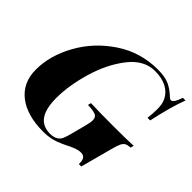

<svg xmlns="http://www.w3.org/2000/svg" viewBox="-174 -919 1129 1129"><g transform="rotate(45 390.5 -354.0)"><path d="M408 -20Q422 -30 429 -46Q436 -62 446 -100L469 -188Q478 -221 478 -240Q478 -265 460 -273.5Q442 -282 394 -284L399 -304Q467 -301 589 -301Q700 -301 754 -304L749 -284Q725 -282 713.5 -276Q702 -270 693.5 -253.5Q685 -237 675 -198L622 0H602Q603 -31 593 -44Q583 -57 563 -57Q544 -57 523.5 -49.5Q503 -42 473 -27Q467 -24 461 -21Q455 -18 448 -15Q413 1 383 7.5Q353 14 320 14Q184 14 107 -46Q30 -106 30 -215Q30 -331 95.5 -449Q161 -567 277.5 -644.5Q394 -722 538 -722Q598 -722 633.5 -705.5Q669 -689 702 -657Q711 -648 719 -648Q729 -648 738.5 -662Q748 -676 759 -708H781Q748 -622 717 -478H695Q700 -521 700 -553Q700 -576 697 -592.5Q694 -609 686 -626Q667 -664 628 -684Q589 -704 532 -704Q441 -704 373 -617Q305 -530 269 -407Q233 -284 233 -182Q233 -93 263.5 -49.5Q294 -6 356 -6Q389 -6 408 -20Z"/></g></svg>

Font: Playfair Display SC Black
Style: Italic
Weight: 900
Italic angle: -14°
Designer: Claus Eggers Sørensen
Foundry: Claus Eggers Sørensen
Version: Version 1.200; ttfautohint (v1.6)